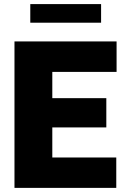

<svg xmlns="http://www.w3.org/2000/svg" viewBox="-20 -912 599 932"><path d="M544.4 0H168.9V-147.5H544.4ZM233.9 0H50.3V-710.9H233.9ZM496.1 -293.5H168.9V-435.5H496.1ZM545.9 -563H168.9V-710.9H545.9ZM470.7 -801.8H127V-892.1H470.7Z"/></svg>

Font: Heebo Black
Style: Regular
Weight: 900
Designer: Oded Ezer
Foundry: Ezer Type House
Version: Version 3.100